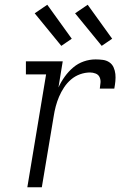

<svg xmlns="http://www.w3.org/2000/svg" viewBox="-20 -788 540 808"><path d="M95 0 174 -475H89V-530H244L226 -420Q237 -444 252.5 -465.5Q268 -487 288 -504Q308 -521 332.5 -529.5Q357 -538 382 -538Q398 -538 413 -536Q428 -534 440 -526Q452 -518 458 -504.5Q464 -491 465.5 -476.5Q467 -462 465.5 -446.5Q464 -431 461 -415H400Q402 -428 403 -440.5Q404 -453 399 -463.5Q394 -474 382.5 -478.5Q371 -483 359 -483Q338 -483 317 -475.5Q296 -468 279 -453.5Q262 -439 249.5 -420Q237 -401 228.5 -381Q220 -361 214.5 -340Q209 -319 206 -299L156 0ZM408 -595 296 -732 349 -768 452 -625ZM238 -595 126 -732 179 -768 282 -625Z"/></svg>

Font: Iosevka Slab Light
Style: Italic
Weight: 300
Italic angle: -9°
Monospace: yes
Designer: Belleve Invis
Foundry: Belleve Invis
Version: Version 11.1.1; ttfautohint (v1.8.3)